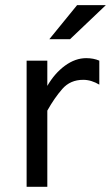

<svg xmlns="http://www.w3.org/2000/svg" viewBox="-20 -723 430 743"><path d="M83 0V-488.3H163.1V0ZM163.1 -294.9V-390.6Q191.4 -439.5 231.4 -468.8Q271.5 -498 313.5 -498Q341.8 -498 364.3 -488.3V-395.5Q349.6 -404.3 334 -409.2Q318.4 -414.1 301.8 -414.1Q252 -414.1 221.2 -378.9Q190.4 -343.8 163.1 -294.9ZM170.9 -571.3 278.3 -703.1H389.6L251 -571.3Z"/></svg>

Font: Sen
Style: Regular
Weight: 400
Designer: Kosal Sen, Philatype
Foundry: Philatype
Version: Version 2.000;gftools[0.9.31]